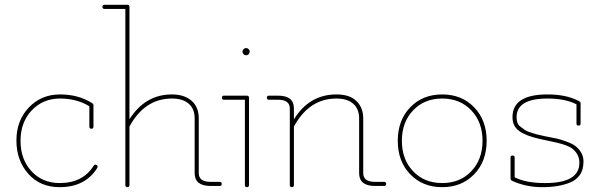

<svg xmlns="http://www.w3.org/2000/svg" viewBox="-20 -770 2485 795"><path d="M227 5Q146 5 97 -50.5Q48 -106 48 -188.5Q48 -271 99.5 -325Q151 -379 228.5 -379Q306 -379 363 -342Q367 -339 367 -335V-245Q367 -237 358.5 -237Q350 -237 350 -245V-330Q298 -362 228 -362Q158 -362 111.5 -313Q65 -264 65 -187Q65 -110 110.5 -61Q156 -12 227 -12Q323 -12 368 -84Q373 -91 380 -87Q384 -84 384 -81Q384 -78 383 -75Q333 5 227 5Z M890 0H852Q786 0 786 -53V-280Q786 -319 761.5 -340.5Q737 -362 692 -362Q579 -362 516 -246V-4Q516 5 507.5 5Q499 5 499 -4V-733H413Q404 -733 404 -741.5Q404 -750 413 -750H508Q516 -750 516 -741V-276Q581 -379 692 -379Q743 -379 773 -353Q803 -327 803 -280V-53Q803 -17 852 -17H890Q898 -17 898 -8.5Q898 0 890 0Z M994 -4V-357H907Q899 -357 899 -365.5Q899 -374 907 -374H1002Q1011 -374 1011 -365V-4Q1011 5 1002.5 5Q994 5 994 -4ZM988.5 -545.5Q984 -550 984 -556Q984 -562 988.5 -566.5Q993 -571 999 -571Q1005 -571 1009.5 -566.5Q1014 -562 1014 -556Q1014 -550 1009.5 -545.5Q1005 -541 999 -541Q993 -541 988.5 -545.5Z M1570 0H1533Q1467 0 1467 -53V-280Q1467 -319 1442.5 -340.5Q1418 -362 1373 -362Q1260 -362 1197 -246V-4Q1197 5 1188.5 5Q1180 5 1180 -4V-321Q1180 -357 1131 -357H1094Q1085 -357 1085 -365.5Q1085 -374 1094 -374H1131Q1197 -374 1197 -321V-276Q1261 -379 1373 -379Q1428 -379 1456 -351.5Q1484 -324 1484 -280V-53Q1484 -17 1533 -17H1570Q1579 -17 1579 -8.5Q1579 0 1570 0Z M1931.5 -61Q1978 -110 1978 -187Q1978 -264 1931.5 -313Q1885 -362 1811 -362Q1737 -362 1690.5 -313Q1644 -264 1644 -187Q1644 -110 1690.5 -61Q1737 -12 1811 -12Q1885 -12 1931.5 -61ZM1678.5 -48.5Q1627 -102 1627 -187Q1627 -272 1678.5 -325.5Q1730 -379 1811 -379Q1892 -379 1943.5 -325.5Q1995 -272 1995 -187Q1995 -102 1943.5 -48.5Q1892 5 1811 5Q1730 5 1678.5 -48.5Z M2101 -21Q2094 -24 2094 -31V-118Q2094 -126 2102.5 -126Q2111 -126 2111 -118V-36Q2157 -12 2238 -12Q2379 -12 2379 -96Q2379 -129 2353 -152Q2335 -168 2283 -180Q2272 -182 2215.5 -194.5Q2159 -207 2130.5 -227Q2102 -247 2102 -285Q2102 -379 2247 -379Q2325 -379 2376 -352Q2384 -348 2384 -343V-258Q2384 -250 2375.5 -250Q2367 -250 2367 -258V-338Q2321 -362 2247 -362Q2119 -362 2119 -285Q2119 -258 2133 -247Q2147 -236 2154.5 -231Q2162 -226 2178.5 -221Q2195 -216 2201 -214Q2239 -205 2256 -202Q2273 -199 2286.5 -196Q2300 -193 2325 -184Q2350 -175 2363 -165Q2396 -138 2396 -102Q2396 -66 2380.5 -45Q2365 -24 2340 -14Q2293 5 2225.5 5Q2158 5 2101 -21Z"/></svg>

Font: Flamenco Light
Style: Regular
Weight: 300
Designer: Luciano Vergara
Foundry: Luciano Vergara
Version: Version 1.003